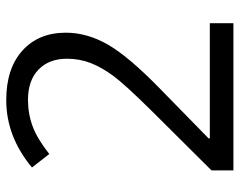

<svg xmlns="http://www.w3.org/2000/svg" viewBox="-96 -668 764 612"><g transform="rotate(-90 286.0 -362.0)"><path d="M518.1 0H48.8V-69.8L236.8 -258.8Q322.8 -345.7 350.1 -382.8Q377.4 -419.9 391.1 -455.1Q404.8 -490.2 404.8 -530.8Q404.8 -587.9 370.1 -621.3Q335.4 -654.8 273.9 -654.8Q229.5 -654.8 189.7 -640.1Q149.9 -625.5 101.1 -586.9L58.1 -642.1Q156.7 -724.1 272.9 -724.1Q373.5 -724.1 430.7 -672.6Q487.8 -621.1 487.8 -534.2Q487.8 -466.3 449.7 -399.9Q411.6 -333.5 307.1 -231.9L150.9 -79.1V-75.2H518.1Z"/></g></svg>

Font: f0_18033 
Style: Regular
Weight: 400
Foundry: Ascender Corporation
Version: Version 1.10